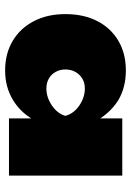

<svg xmlns="http://www.w3.org/2000/svg" viewBox="99 -898 511 749"><g transform="rotate(90 354.5 -523.5)"><path d="M442 -303V-390Q413 -344 369 -318Q319 -288 255 -288Q189 -288 139.5 -317.5Q90 -347 62.5 -400Q35 -453 35 -523Q35 -595 62.5 -648Q90 -701 139.5 -730Q189 -759 255 -759Q320 -759 370 -730Q413 -703 442 -659V-745H665V-303ZM251 -523Q251 -502 260.5 -485Q270 -468 286.5 -458.5Q303 -449 325 -449Q360 -449 391.5 -470.5Q423 -492 432 -523Q423 -556 391.5 -577.5Q360 -599 325 -599Q303 -599 286.5 -589Q270 -579 260.5 -562Q251 -545 251 -523Z"/></g></svg>

Font: Bounded
Style: Regular
Weight: 900
Designer: Vlad Churkin
Version: Version 1.0